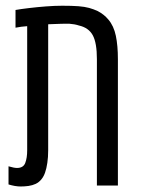

<svg xmlns="http://www.w3.org/2000/svg" viewBox="-20 -660 503 683"><path d="M53.2 3.4Q43.9 3.4 32.7 1.5Q21.5 -0.5 10.3 -3.9V-68.4Q30.3 -62.5 40.5 -62.5Q63 -62.5 69.8 -80.3Q76.7 -98.1 76.7 -125.5V-566.9Q66.4 -566.4 55.9 -564.9Q45.4 -563.5 35.2 -561.5V-624.5Q54.2 -627.9 83.3 -631.3Q112.3 -634.8 143.6 -637.2Q174.8 -639.6 201.2 -639.6Q236.3 -639.6 258.8 -637.9Q281.2 -636.2 297.1 -631.8Q313 -627.4 327.6 -620.6Q338.9 -614.7 348.1 -607.4Q357.4 -600.1 365.2 -590.8Q384.8 -567.9 392.1 -532.7Q399.4 -497.6 399.4 -449.2V0H324.7V-449.7Q324.7 -507.3 310.1 -534.4Q295.4 -561.5 260.7 -569.3Q246.1 -574.2 225.6 -575.7Q216.8 -575.7 198.2 -575.4Q179.7 -575.2 151.4 -573.7V-125.5Q151.4 -101.1 148.4 -80.8Q145.5 -60.5 140.1 -45.4Q129.9 -17.1 106.9 -5.9Q95.2 -0.5 81.3 1.5Q67.4 3.4 53.2 3.4Z"/></svg>

Font: Open Sans Condensed
Style: Regular
Weight: 400
Width: 3
Designer: Monotype Design Team
Foundry: Monotype Imaging Inc.
Version: Version 3.000